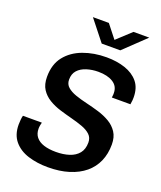

<svg xmlns="http://www.w3.org/2000/svg" viewBox="-161 -986 921 1098"><g transform="rotate(20 300.0 -437.5)"><path d="M262 10Q197 10 142.5 -7Q88 -24 55.5 -62.5Q23 -101 23 -163Q23 -177 24.5 -192.5Q26 -208 29 -218H144Q142 -212 140 -200.5Q138 -189 138 -180Q138 -149 154.5 -128.5Q171 -108 202 -98Q233 -88 276 -88Q321 -88 356.5 -99.5Q392 -111 412.5 -136Q433 -161 433 -202Q433 -231 414 -249Q395 -267 363.5 -278.5Q332 -290 295 -299.5Q258 -309 220.5 -320.5Q183 -332 151.5 -351Q120 -370 101 -399.5Q82 -429 82 -475Q82 -551 120.5 -599.5Q159 -648 223.5 -672Q288 -696 365 -696Q428 -696 478.5 -679Q529 -662 558.5 -626.5Q588 -591 588 -533Q588 -526 587.5 -516.5Q587 -507 584 -490H471Q473 -504 473 -509Q473 -514 473 -518Q473 -559 439 -580.5Q405 -602 349 -602Q311 -602 278 -591.5Q245 -581 225.5 -559.5Q206 -538 206 -503Q206 -475 225.5 -458Q245 -441 276.5 -430Q308 -419 346.5 -410Q385 -401 423 -389.5Q461 -378 492.5 -359.5Q524 -341 543.5 -311.5Q563 -282 563 -237Q563 -180 543 -134.5Q523 -89 484.5 -57Q446 -25 390 -7.5Q334 10 262 10ZM311 -760 212 -885H309L387 -786H352L459 -885H555L424 -760Z"/></g></svg>

Font: Chivo Mono Medium
Style: Italic
Weight: 500
Italic angle: -8.05°
Monospace: yes
Designer: Hector Gatti
Foundry: Omnibus-Type
Version: Version 1.008